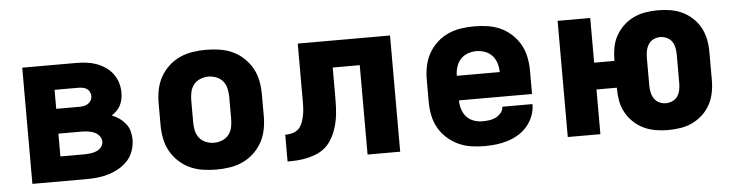

<svg xmlns="http://www.w3.org/2000/svg" viewBox="-39 -688 3278 856"><g transform="rotate(-5 1600.0 -260.0)"><path d="M77 0V-520H316Q339 -520 362 -517.5Q385 -515 406.5 -507.5Q428 -500 447.5 -487Q467 -474 481 -455.5Q495 -437 501.5 -415Q508 -393 508 -370Q508 -355 505 -341Q502 -327 495.5 -314Q489 -301 478.5 -291Q468 -281 456 -273Q474 -266 489.5 -255Q505 -244 517 -229Q529 -214 534 -195.5Q539 -177 539 -158Q539 -133 530.5 -108Q522 -83 504.5 -64Q487 -45 464.5 -32.5Q442 -20 417.5 -12.5Q393 -5 367.5 -2.5Q342 0 316 0ZM212 -324H316Q326 -324 336 -326Q346 -328 354.5 -333.5Q363 -339 368 -348Q373 -357 373 -367Q373 -377 368 -386.5Q363 -396 354.5 -401Q346 -406 336 -407.5Q326 -409 316 -409H212ZM212 -111H316Q330 -111 344 -112.5Q358 -114 371.5 -119Q385 -124 394.5 -135Q404 -146 404 -161Q404 -175 394.5 -186.5Q385 -198 372 -203.5Q359 -209 344.5 -211Q330 -213 316 -213H212Z M900 8Q870 8 840 3.5Q810 -1 782.5 -13.5Q755 -26 732.5 -47Q710 -68 695.5 -94Q681 -120 675 -150Q669 -180 669 -210V-310Q669 -340 675 -370Q681 -400 695.5 -426Q710 -452 732.5 -473Q755 -494 782.5 -506.5Q810 -519 840 -523.5Q870 -528 900 -528Q930 -528 960 -523.5Q990 -519 1017.5 -506.5Q1045 -494 1067.5 -473Q1090 -452 1104.5 -426Q1119 -400 1125 -370Q1131 -340 1131 -310V-210Q1131 -180 1125 -150Q1119 -120 1104.5 -94Q1090 -68 1067.5 -47Q1045 -26 1017.5 -13.5Q990 -1 960 3.5Q930 8 900 8ZM900 -112Q918 -112 936 -119Q954 -126 965.5 -140.5Q977 -155 981 -173.5Q985 -192 985 -210V-310Q985 -328 981 -346.5Q977 -365 965.5 -379.5Q954 -394 936 -401Q918 -408 900 -408Q882 -408 864 -401Q846 -394 834.5 -379.5Q823 -365 819 -346.5Q815 -328 815 -310V-210Q815 -192 819 -173.5Q823 -155 834.5 -140.5Q846 -126 864 -119Q882 -112 900 -112Z M1219 0V-120Q1232 -120 1245 -122.5Q1258 -125 1269.5 -132Q1281 -139 1288 -150.5Q1295 -162 1299 -174.5Q1303 -187 1305.5 -200Q1308 -213 1309 -226Q1310 -239 1310 -252Q1310 -265 1310 -278V-520H1723V0H1577V-400H1456V-281Q1456 -259 1455.5 -237.5Q1455 -216 1453 -194.5Q1451 -173 1446 -152Q1441 -131 1433 -111Q1425 -91 1413 -73Q1401 -55 1384 -41.5Q1367 -28 1346.5 -20Q1326 -12 1305 -7.5Q1284 -3 1262.5 -1.5Q1241 0 1219 0Z M2100 8Q2070 8 2040 3.5Q2010 -1 1982.5 -14Q1955 -27 1932.5 -47.5Q1910 -68 1895.5 -94Q1881 -120 1875 -150Q1869 -180 1869 -210V-310Q1869 -340 1875 -370Q1881 -400 1895.5 -426Q1910 -452 1932.5 -473Q1955 -494 1982.5 -506.5Q2010 -519 2040 -523.5Q2070 -528 2100 -528Q2130 -528 2160 -523.5Q2190 -519 2217.5 -506.5Q2245 -494 2267.5 -473Q2290 -452 2304.5 -426Q2319 -400 2325 -370Q2331 -340 2331 -310V-205H2004Q2004 -185 2010 -165.5Q2016 -146 2029 -131.5Q2042 -117 2061 -110Q2080 -103 2100 -103Q2115 -103 2130.5 -105Q2146 -107 2159.5 -113.5Q2173 -120 2183.5 -132.5Q2194 -145 2194 -160H2329Q2329 -133 2319.5 -108Q2310 -83 2293 -62.5Q2276 -42 2253 -28Q2230 -14 2204.5 -6Q2179 2 2152.5 5Q2126 8 2100 8ZM2196 -315Q2196 -335 2190 -354.5Q2184 -374 2171 -388.5Q2158 -403 2139 -410Q2120 -417 2100 -417Q2080 -417 2061 -410Q2042 -403 2029 -388.5Q2016 -374 2010 -354.5Q2004 -335 2004 -315Z M2922 8Q2894 8 2866.5 3.5Q2839 -1 2813.5 -13Q2788 -25 2767.5 -44.5Q2747 -64 2733.5 -88.5Q2720 -113 2715 -140.5Q2710 -168 2710 -196V-200H2619V0H2473V-520H2619V-320H2710V-324Q2710 -352 2715 -379.5Q2720 -407 2733.5 -431.5Q2747 -456 2767.5 -475.5Q2788 -495 2813.5 -507Q2839 -519 2866.5 -523.5Q2894 -528 2922 -528Q2950 -528 2978 -523.5Q3006 -519 3031 -507Q3056 -495 3077 -475.5Q3098 -456 3111 -431.5Q3124 -407 3129.5 -379.5Q3135 -352 3135 -324V-196Q3135 -168 3129.5 -140.5Q3124 -113 3111 -88.5Q3098 -64 3077 -44.5Q3056 -25 3031 -13Q3006 -1 2978 3.5Q2950 8 2922 8ZM2922 -112Q2937 -112 2951.5 -118.5Q2966 -125 2974.5 -137.5Q2983 -150 2986 -165.5Q2989 -181 2989 -196V-324Q2989 -339 2986 -354.5Q2983 -370 2974.5 -382.5Q2966 -395 2951.5 -401.5Q2937 -408 2922 -408Q2907 -408 2893 -401.5Q2879 -395 2870.5 -382.5Q2862 -370 2858.5 -354.5Q2855 -339 2855 -324V-196Q2855 -181 2858.5 -165.5Q2862 -150 2870.5 -137.5Q2879 -125 2893 -118.5Q2907 -112 2922 -112Z"/></g></svg>

Font: Iosevka Aile Heavy
Style: Regular
Weight: 900
Designer: Belleve Invis
Foundry: Belleve Invis
Version: Version 31.1.0; ttfautohint (v1.8.4)